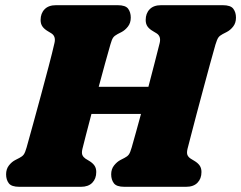

<svg xmlns="http://www.w3.org/2000/svg" viewBox="-20 -720 930 740"><path d="M297.5 -145.5Q294 -129.5 297.8 -121.8Q301.5 -114 309.5 -108.5L323.5 -100Q337 -92 344 -82Q351 -72 351 -57Q351 -31.5 335.8 -15.8Q320.5 0 292 0H54.5Q24 0 13.8 -13.8Q3.5 -27.5 3.5 -48Q3.5 -68.5 14.5 -82.5Q25.5 -96.5 39.5 -103.5L55 -111.5Q66 -117 71.5 -124.5Q77 -132 82.5 -151.5Q93 -189.5 107.8 -242.8Q122.5 -296 138 -353.5Q153.5 -411 167.5 -464Q181.5 -517 190 -554.5Q196 -580 178 -591.5L164 -600Q150.5 -608 143.5 -618Q136.5 -628 136.5 -643Q136.5 -668.5 151.8 -684.2Q167 -700 196 -700H433.5Q464 -700 474 -686.2Q484 -672.5 484 -652Q484 -631.5 473 -617.5Q462 -603.5 448.5 -596.5L433 -588.5Q421.5 -582.5 416.2 -575.2Q411 -568 405.5 -548.5Q396.5 -518 384.8 -475Q373 -432 360.5 -385.5H552Q564.5 -433.5 576 -477.8Q587.5 -522 595.5 -554.5Q601.5 -580 583.5 -591.5L569.5 -600Q555.5 -608 548.5 -618Q541.5 -628 541.5 -643Q541.5 -668.5 556.8 -684.2Q572 -700 601 -700H838.5Q869 -700 879.2 -686.2Q889.5 -672.5 889.5 -652Q889.5 -631.5 878.5 -617.5Q867.5 -603.5 853.5 -596.5L838 -588.5Q826.5 -582.5 821.5 -575.2Q816.5 -568 810.5 -548.5Q801.5 -517 789.2 -472.2Q777 -427.5 763.8 -378.2Q750.5 -329 738.2 -282.5Q726 -236 716.5 -199.5Q707 -163 702.5 -145.5Q699 -129.5 702.8 -121.8Q706.5 -114 715 -108.5L729 -100Q742.5 -92 749.5 -82Q756.5 -72 756.5 -57Q756.5 -31.5 741.2 -15.8Q726 0 697 0H459.5Q429 0 418.8 -13.8Q408.5 -27.5 408.5 -48Q408.5 -68.5 419.8 -82.5Q431 -96.5 444.5 -103.5L460 -111.5Q471 -117 476.5 -124.5Q482 -132 487.5 -151.5Q495 -177.5 504.2 -210.8Q513.5 -244 523.5 -281H332.5Q320.5 -236 311.2 -199.5Q302 -163 297.5 -145.5Z"/></svg>

Font: Fraunces 72pt SuperSoft Black
Style: Italic
Weight: 900
Italic angle: -16°
Version: Version 1.000;[b76b70a41]